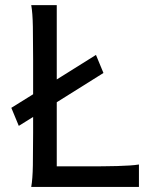

<svg xmlns="http://www.w3.org/2000/svg" viewBox="-20 -733 592 753"><path d="M312 -80.6Q348.1 -80.6 380.4 -80.8Q412.6 -81.1 439.9 -81.8Q467.3 -82.5 488.8 -84Q510.3 -85.4 524.9 -87.9V0H102.5Q107.9 -29.3 108.9 -84.7Q109.9 -140.1 109.9 -212.4V-274.4L53.7 -239.3L24.4 -310.1L109.9 -363.3V-500.5Q109.9 -572.8 108.9 -628.2Q107.9 -683.6 102.5 -712.9H202.6V-421.4L356.4 -517.6L385.7 -446.8L202.6 -332V-80.6Z"/></svg>

Font: Andika New Basic
Style: Regular
Weight: 400
Designer: Victor Gaultney, Annie Olsen, Julie Remington, Don Collingsworth, Eric Hays
Foundry: SIL International
Version: Version 5.500